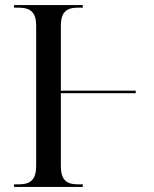

<svg xmlns="http://www.w3.org/2000/svg" viewBox="-20 -734 605 754"><path d="M35 0H305V-10H287C238 -10 219 -30 219 -83V-368H513V-378H219V-632C219 -684 238 -704 287 -704H305V-714H35V-704H52C101 -704 122 -685 122 -633V-83C122 -30 102 -10 53 -10H35Z"/></svg>

Font: Noto Serif Display SemiCondensed
Style: Regular
Weight: 400
Width: 4
Designer: Monotype Design Team
Foundry: Monotype Imaging Inc.
Version: Version 2.009